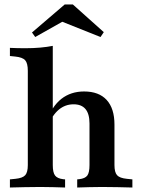

<svg xmlns="http://www.w3.org/2000/svg" viewBox="-20 -836 634 856"><path d="M159.7 -2.4Q121.8 -2.4 90.3 -1.6Q58.9 -0.8 24.2 0V-36.3L48.4 -38.7Q80.6 -41.9 92.3 -54.8Q104 -67.7 104 -100V-208.1H215.3V-100Q215.3 -66.9 225.4 -53.6Q235.5 -40.3 261.3 -37.1L270.2 -36.3V0Q241.9 -0.8 216.5 -1.6Q191.1 -2.4 159.7 -2.4ZM379 -208.1V-285.5Q379 -328.2 361.3 -349.6Q343.5 -371 308.1 -371Q271 -371 242.3 -347.2Q213.7 -323.4 191.9 -272.6L183.9 -288.7Q211.3 -362.1 253.6 -395.2Q296 -428.2 354.8 -428.2Q421 -428.2 455.6 -390.3Q490.3 -352.4 490.3 -280.6V-208.1ZM434.7 -2.4Q404 -2.4 378.2 -1.6Q352.4 -0.8 324.2 0V-36.3L333.1 -37.1Q359.7 -40.3 369.4 -53.6Q379 -66.9 379 -100V-208.1H490.3V-100Q490.3 -67.7 502 -54.8Q513.7 -41.9 546 -38.7L570.2 -36.3V0Q535.5 -0.8 504.4 -1.6Q473.4 -2.4 434.7 -2.4ZM104 -208.1V-520.2Q104 -554 92.3 -567.3Q80.6 -580.6 47.6 -583.9L24.2 -586.3V-622.6Q41.9 -621.8 57.7 -621.4Q73.4 -621 92.7 -621Q129 -621 159.7 -623.8Q190.3 -626.6 215.3 -631.5V-622.6V-208.1ZM137.1 -671 122.6 -691.1 268.5 -816.1H304.8L442.7 -692.7L428.2 -671L221.8 -753.2L294.4 -759.7Z"/></svg>

Font: Playfair 9pt
Style: Bold
Weight: 700
Designer: Claus Eggers Sørensen
Foundry: Claus Eggers Sørensen
Version: Version 2.203